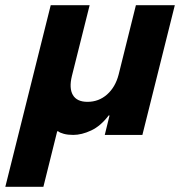

<svg xmlns="http://www.w3.org/2000/svg" viewBox="-78 -520 693 740"><path d="M-57.5 200 117.5 -500H267.5L199.2 -227.5Q187.5 -180 202.9 -153.8Q218.3 -127.5 259.2 -127.5Q302.5 -127.5 334.6 -155.8Q366.7 -184.2 379.2 -232.5L445.8 -500H595.8L470.8 0H325.8L344.2 -75H340.8Q310 -34.2 273.3 -17.1Q236.7 0 204.2 0Q183.3 0 167.9 -4.2Q152.5 -8.3 145.8 -14.2H142.5L89.2 200Z"/></svg>

Font: Funnel Sans ExtraBold
Style: Italic
Weight: 800
Italic angle: -14.036°
Version: Version 1.000; Beta; Release 5; Build 24; ttfautohint (v1.8.